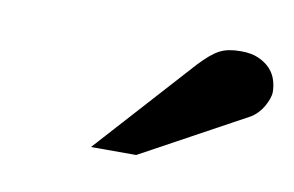

<svg xmlns="http://www.w3.org/2000/svg" viewBox="-36 -788 447 292"><g transform="rotate(10 187.5 -642.5)"><path d="M375 -681.2Q375 -676.3 372.8 -670.2Q370.6 -664.1 367.2 -658.2Q363.8 -652.3 358.9 -647.2Q354 -642.1 349.1 -639.2L187 -550.8H117.2L253.9 -702.1Q262.7 -711.4 269.8 -717.5Q276.9 -723.6 283.9 -727.3Q291 -731 298.8 -732.4Q306.6 -733.9 316.9 -733.9Q333 -733.9 344 -729Q355 -724.1 362.1 -716.6Q369.1 -709 372.1 -699.5Q375 -689.9 375 -681.2Z"/></g></svg>

Font: Charis SIL Afr
Style: Bold
Weight: 700
Foundry: SIL International
Version: Version 5.000